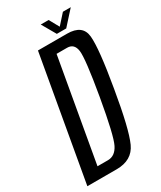

<svg xmlns="http://www.w3.org/2000/svg" viewBox="-225 -843 763 911"><g transform="rotate(-30 156.0 -387.5)"><path d="M-29 0 90 -675H249Q334 -675 340.2 -606.5Q346.5 -538 312 -337.5Q278 -135 247.2 -67.5Q216.5 0 131.5 0ZM60 -58H117.5Q156.5 -58 178.2 -101.2Q200 -144.5 233.5 -337.5Q266.5 -529 260.8 -573Q255 -617 216 -617H158.5ZM207 -698.5 163 -775H206L236 -721L284.5 -775H327.5L258.5 -698.5Z"/></g></svg>

Font: Anybody Condensed Regular
Style: Italic
Weight: 400
Width: 3
Italic angle: -10°
Designer: Tyler Finck
Foundry: Etcetera Type Company
Version: Version 1.010; ttfautohint (v1.8.3) -l 8 -r 50 -G 200 -x 14 